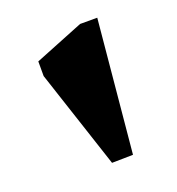

<svg xmlns="http://www.w3.org/2000/svg" viewBox="-80 -853 465 505"><g transform="rotate(-20 152.5 -600.0)"><path d="M151 -414 60 -690V-731L197 -786H245L210 -415Z"/></g></svg>

Font: Inknut Antiqua SemiBold
Style: Regular
Weight: 600
Designer: Claus Eggers Sørensen
Foundry: Claus Eggers Sørensen
Version: Version 1.003; ttfautohint (v1.8.2) -l 8 -r 50 -G 200 -x 14 